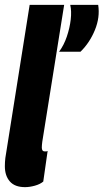

<svg xmlns="http://www.w3.org/2000/svg" viewBox="-25 -760 426 790"><path d="M97 -740H239L149 -177Q148 -169 147.5 -163.5Q147 -158 147 -153Q147 -137 159 -137Q161 -137 164.5 -137Q168 -137 171 -139L153 -13Q140 -2 118.5 4Q97 10 78 10Q36 10 15.5 -13.5Q-5 -37 -5 -76Q-5 -93 -3 -110ZM218 -547Q238 -574 250 -609.5Q262 -645 266 -679.5Q270 -714 264 -740H379Q387 -689 365.5 -636.5Q344 -584 306 -547Z"/></svg>

Font: Georama ExtraCondensed ExtraBold
Style: Italic
Weight: 800
Width: 2
Italic angle: -9°
Designer: Jean-Baptiste Levee
Foundry: Production Type
Version: Version 1.000